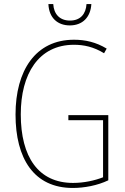

<svg xmlns="http://www.w3.org/2000/svg" viewBox="-20 -922 620 952"><path d="M433 -902H409C406 -853 379 -820 327 -820C276 -820 247 -852 244 -902H220C223 -832 267 -796 326 -796C389 -796 429 -836 433 -902ZM319 -351V-326H491V-43C450 -27 397 -15 342 -15C170 -15 83 -144 83 -355C83 -555 171 -700 347 -700C395 -700 444 -690 496 -658L509 -681C456 -713 403 -725 347 -725C156 -725 57 -572 57 -354C57 -136 148 10 341 10C397 10 463 -2 517 -28V-351Z"/></svg>

Font: Noto Sans Gujarati Condensed Thin
Style: Regular
Weight: 100
Width: 3
Designer: Jelle Bosma - Monotype Design Team, Universal Thirst
Foundry: Monotype Imaging Inc.
Version: Version 2.106